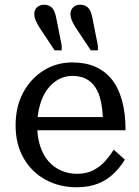

<svg xmlns="http://www.w3.org/2000/svg" viewBox="-20 -782 589 812"><path d="M138 -231Q140 -194 150 -164Q162 -126 185 -100Q208 -74 239 -60.5Q270 -47 306 -47Q347 -47 376.5 -63Q406 -79 426.5 -102.5Q447 -126 461 -149L508 -107Q489 -75 461 -48Q433 -21 394.5 -5.5Q356 10 304 10Q231 10 172.5 -22Q114 -54 80 -113Q46 -172 46 -252Q46 -331 78 -390.5Q110 -450 164.5 -484Q219 -518 286 -518Q341 -518 382.5 -500Q424 -482 452.5 -446.5Q481 -411 496 -357Q511 -303 511 -231ZM139 -287H415Q413 -323 407 -352Q399 -389 383 -413Q367 -437 343 -449Q319 -461 286 -461Q255 -461 228 -446.5Q201 -432 180.5 -404.5Q160 -377 149 -338Q142 -314 139 -287ZM217 -710 241 -589V-569H211L148 -664Q137 -681 131 -695.5Q125 -710 125 -723Q125 -740 136.5 -751Q148 -762 167 -762Q186 -762 198.5 -750.5Q211 -739 217 -710ZM370 -710 394 -589V-569H364L301 -664Q290 -681 284 -695.5Q278 -710 278 -723Q278 -740 289.5 -751Q301 -762 320 -762Q339 -762 351.5 -750.5Q364 -739 370 -710Z"/></svg>

Font: Roboto Serif 20pt
Style: Regular
Weight: 400
Designer: Greg Gazdowicz
Foundry: Commercial Type
Version: Version 1.008